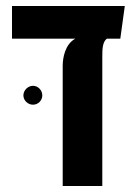

<svg xmlns="http://www.w3.org/2000/svg" viewBox="-20 -620 456 640"><path d="M189 0H321V-431C321 -458 322 -480 336 -491H381L396 -600H20V-491H231C197 -473 189 -427 189 -401ZM90 -271C107 -271 121 -285 121 -302C121 -319 107 -334 90 -334C73 -334 58 -319 58 -302C58 -285 73 -271 90 -271Z"/></svg>

Font: Noto Sans Hebrew ExtraCondensed SemiBold
Style: Regular
Weight: 600
Width: 2
Designer: Ben Nathan
Foundry: Google LLC
Version: Version 3.001